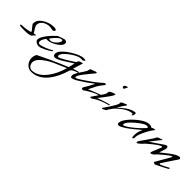

<svg xmlns="http://www.w3.org/2000/svg" viewBox="86 -1323 2516 2516"><g transform="rotate(45 1343.5 -65.5)"><path d="M75 -9Q33 -9 11.5 -11Q-10 -13 -12 -14Q-18 -19 -18 -23Q-18 -35 15 -35Q74 -35 146 -56Q150 -57 150 -62Q150 -73 119 -107Q88 -141 88 -157Q88 -216 146 -259Q223 -316 317 -316Q362 -316 362 -296Q362 -277 330 -272Q326 -272 319 -273.5Q312 -275 303 -277Q287 -281 275 -281Q223 -281 182 -255Q133 -224 133 -171Q133 -154 156 -119Q163 -108 168.5 -99Q174 -90 178 -84Q186 -71 187 -69Q195 -69 207 -72Q213 -75 217 -75Q224 -75 224 -69Q224 -60 212 -55Q203 -52 198 -40.5Q193 -29 187 -27Q159 -9 75 -9Z M353 5Q322 5 299.5 -11Q277 -27 277 -49Q277 -57 282 -74Q311 -157 434 -268L484 -286Q532 -302 536 -301Q573 -295 573 -270Q573 -222 496 -175Q427 -133 375 -133Q370 -133 365 -133.5Q360 -134 355 -135Q345 -121 337 -109Q329 -97 324 -86Q316 -67 316 -54Q316 -21 343 -21Q370 -21 430 -45Q488 -67 509 -84Q517 -89 523 -89Q529 -89 529 -84Q528 -78 519 -71Q504 -60 484.5 -48.5Q465 -37 441 -24Q380 5 353 5ZM406 -155Q442 -155 482 -194Q520 -232 520 -257Q520 -271 507 -272Q464 -279 378 -165Q388 -155 406 -155Z M518 312Q466 312 430 272Q394 231 394 178Q394 138 415 104Q478 72 579.5 25.5Q681 -21 824 -81Q828 -96 833 -117.5Q838 -139 844 -168L726 -93Q684 -66 654.5 -53Q625 -40 609 -40Q572 -40 572 -78Q572 -95 579 -109Q602 -164 707 -232Q817 -303 886 -303Q917 -303 917 -294Q917 -285 886 -269Q877 -273 860 -273Q807 -273 715 -207Q621 -138 621 -92Q621 -77 636 -77Q646 -77 658 -83Q693 -100 741 -128.5Q789 -157 850 -199Q854 -224 876 -235Q880 -237 891.5 -240Q903 -243 922 -247L902 -183Q892 -149 878 -105Q886 -107 894.5 -110Q903 -113 913 -116Q922 -119 932 -122Q942 -125 952 -127Q953 -127 954 -127.5Q955 -128 956 -128Q961 -128 966 -124Q971 -120 971 -118L968 -115Q876 -94 862 -50Q840 23 810.5 83.5Q781 144 744 191Q647 312 518 312ZM507 293Q622 293 713 169Q748 121 774 65Q800 9 817 -55Q772 -35 729 -16Q686 3 641 22Q543 68 481 130Q441 170 441 213Q441 244 461.5 268.5Q482 293 507 293Z M1164 2Q1142 2 1142 -17L1144 -25Q1164 -56 1184 -93Q1204 -130 1226 -173Q1216 -166 1204.5 -158Q1193 -150 1180 -140Q1167 -130 1152.5 -119Q1138 -108 1121 -97L1045 -47Q1011 -25 987 -15Q963 -5 949 -5Q931 -5 931 -35Q931 -60 954 -98Q962 -112 971 -125.5Q980 -139 989 -152Q998 -165 1008.5 -182Q1019 -199 1031 -219Q1032 -223 1033 -227Q1034 -231 1035 -236Q1036 -244 1041 -258Q1043 -263 1067 -270Q1081 -275 1093 -279.5Q1105 -284 1113 -288Q1120 -292 1125 -292Q1136 -292 1136 -282Q1136 -281 1134 -275Q1107 -243 1080 -210Q1053 -177 1026 -142Q978 -81 978 -53Q978 -45 986 -45Q1001 -45 1051 -77Q1072 -91 1093 -105Q1114 -119 1134 -133Q1182 -165 1222.5 -197Q1263 -229 1296 -260Q1307 -268 1316 -268Q1330 -268 1330 -259Q1330 -254 1326 -250Q1303 -222 1286.5 -199.5Q1270 -177 1260 -158L1208 -54Q1234 -65 1272 -80.5Q1310 -96 1362 -116Q1365 -117 1367.5 -117.5Q1370 -118 1371 -118Q1379 -118 1379 -112Q1379 -104 1364 -99Q1324 -88 1287 -69Q1270 -60 1254 -51Q1238 -42 1221 -32Q1220 -31 1218 -30Q1216 -29 1212 -27Q1208 -25 1203.5 -21Q1199 -17 1192 -12Q1172 2 1164 2Z M1311 1Q1301 1 1301 -5Q1301 -8 1304 -12Q1312 -25 1322.5 -40Q1333 -55 1344 -71Q1355 -88 1368.5 -106.5Q1382 -125 1396 -146Q1414 -171 1419 -189Q1420 -193 1420 -197.5Q1420 -202 1421 -206L1424 -223Q1426 -232 1463 -248Q1490 -261 1505 -261Q1513 -261 1511 -255Q1504 -231 1479 -197L1430 -130Q1421 -117 1406.5 -99.5Q1392 -82 1373 -57Q1375 -58 1381.5 -60.5Q1388 -63 1399 -67Q1410 -71 1426 -76.5Q1442 -82 1464 -89Q1478 -94 1499 -100.5Q1520 -107 1549 -114Q1555 -114 1555 -108V-106Q1555 -102 1549 -100Q1410 -63 1335 -7Q1324 1 1311 1ZM1521 -388Q1516 -388 1511 -396.5Q1506 -405 1506 -410Q1506 -418 1515 -425.5Q1524 -433 1535.5 -438Q1547 -443 1553 -443Q1559 -443 1559 -440Q1559 -435 1556.5 -429.5Q1554 -424 1549 -416Q1544 -410 1540.5 -399Q1537 -388 1521 -388Z M1518 -4Q1512 -4 1512 -9L1514 -16Q1516 -20 1519.5 -25Q1523 -30 1527 -35L1543 -59Q1546 -63 1551 -69.5Q1556 -76 1562 -86L1593 -136Q1610 -159 1629 -202Q1630 -208 1631 -216.5Q1632 -225 1633 -236Q1635 -241 1669 -256Q1701 -272 1714 -272Q1719 -272 1719 -269Q1719 -267 1716 -262Q1699 -239 1680.5 -210.5Q1662 -182 1642 -149L1708 -204Q1720 -214 1727.5 -219.5Q1735 -225 1737 -227Q1811 -278 1867 -278Q1874 -278 1874 -264Q1874 -250 1867.5 -233.5Q1861 -217 1853 -217Q1851 -217 1849 -219V-221Q1849 -223 1849.5 -225Q1850 -227 1850 -231V-234Q1850 -241 1846 -241Q1761 -241 1642 -131Q1631 -120 1616 -100Q1601 -80 1582 -52L1572 -30L1545 -15Q1525 -4 1518 -4Z M1825 -1Q1802 -1 1802 -28Q1802 -47 1816 -77Q1852 -144 1935 -215Q2036 -299 2099 -299Q2138 -299 2153 -284Q2176 -301 2202 -301Q2207 -301 2207 -298Q2207 -296 2205 -294Q2191 -278 2173.5 -251Q2156 -224 2136 -184Q2089 -92 2089 -49Q2089 -39 2090 -37V-36Q2090 -30 2084 -21.5Q2078 -13 2072 -13Q2060 -13 2060 -53Q2060 -121 2091 -183L2006 -112Q1958 -72 1919.5 -46.5Q1881 -21 1853 -8Q1839 -1 1825 -1ZM1870 -47Q1876 -47 1883 -51Q1896 -56 1928 -77Q1960 -98 1997 -129Q2043 -167 2073.5 -198.5Q2104 -230 2118 -246Q2112 -263 2094 -263Q2059 -263 1982 -203Q1895 -133 1868 -88Q1859 -72 1859 -58Q1859 -47 1870 -47Z M2522 24Q2516 24 2504 17.5Q2492 11 2494 6L2609 -193Q2615 -204 2615 -208Q2615 -212 2611 -212Q2593 -212 2517 -148Q2446 -89 2429 -67Q2425 -60 2408 -49.5Q2391 -39 2381 -39Q2373 -39 2373 -49Q2373 -54 2374.5 -58.5Q2376 -63 2377 -67L2393 -107Q2399 -122 2407.5 -142.5Q2416 -163 2427 -188Q2430 -196 2430 -201Q2430 -209 2423 -209Q2399 -209 2313 -140Q2233 -76 2217 -52Q2213 -46 2189 -27Q2167 -8 2159 -8H2157Q2149 -8 2149 -17Q2149 -29 2158 -42Q2162 -49 2168.5 -59Q2175 -69 2185 -82Q2205 -109 2233 -151Q2253 -179 2267.5 -201.5Q2282 -224 2290 -243Q2296 -256 2357 -275Q2362 -278 2363 -278Q2368 -278 2364 -268Q2360 -259 2349 -251Q2306 -197 2283 -167Q2258 -136 2254 -129L2440 -255Q2454 -263 2461 -263Q2483 -263 2483 -233Q2483 -224 2480 -215L2452 -128L2555 -209Q2600 -244 2632 -260Q2664 -276 2682 -276Q2702 -276 2705 -255Q2703 -250 2692.5 -234Q2682 -218 2664 -192Q2646 -165 2620.5 -126.5Q2595 -88 2562 -38Q2561 -37 2561 -33Q2561 -27 2567 -25Q2570 -24 2577 -26Q2592 -31 2608.5 -39Q2625 -47 2642 -56L2699 -86Q2699 -80 2694 -63Q2666 -47 2624.5 -26Q2583 -5 2526 23Q2525 24 2522 24Z"/></g></svg>

Font: Whisper
Style: Regular
Weight: 400
Designer: Robert E. Leuschke
Foundry: Robert E. Leuschke
Version: Version 1.010; ttfautohint (v1.8.4.7-5d5b)